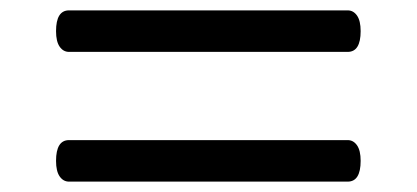

<svg xmlns="http://www.w3.org/2000/svg" viewBox="-20 -623 803 370"><path d="M113 -523Q102 -523 95 -533Q88 -543 88 -563Q88 -603 113 -603H650Q661 -603 668 -593Q675 -583 675 -563Q675 -523 650 -523ZM113 -273Q102 -273 95 -283Q88 -293 88 -313Q88 -353 113 -353H650Q661 -353 668 -343Q675 -333 675 -313Q675 -273 650 -273Z"/></svg>

Font: Playwrite AR
Style: Regular
Weight: 400
Designer: Veronika Burian, José Scaglione
Foundry: TypeTogether
Version: Version 1.002